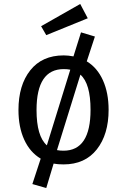

<svg xmlns="http://www.w3.org/2000/svg" viewBox="-20 -817 640 967"><path d="M527 -264Q527 -140 467.5 -64.5Q408 11 300 11Q271 11 250 7L213 130L143 110L185 -18Q131 -50 102 -113.5Q73 -177 73 -263Q73 -388 132.5 -463Q192 -538 301 -538Q323 -538 350 -533L388 -654L458 -633L417 -508Q470 -476 498.5 -412.5Q527 -349 527 -264ZM164 -263Q164 -131 216 -85L334 -466Q319 -469 301 -469Q164 -469 164 -263ZM436 -264Q436 -396 385 -441L267 -61Q282 -58 300 -58Q436 -58 436 -264ZM422 -725 213 -640 187 -685 384 -797Z"/></svg>

Font: FiraDG Mono
Style: Regular
Weight: 400
Designer: Carrois Corporate & Edenspiekermann AG
Foundry: Carrois Corporate GbR & Edenspiekermann AG
Version: Version 3.206